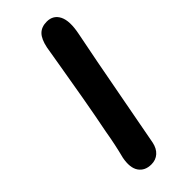

<svg xmlns="http://www.w3.org/2000/svg" viewBox="-237 -735 791 791"><g transform="rotate(-45 159.0 -339.5)"><path d="M121.1 21Q83.5 21 65.4 -5.4Q47.4 -31.7 57.1 -82Q72.8 -142.6 84 -210Q98.1 -279.8 114.3 -371.8Q130.4 -463.9 142.6 -537.1Q154.8 -610.4 157.2 -624Q165.5 -664.6 183.3 -682.4Q201.2 -700.2 231.9 -700.2Q269.5 -700.2 285.9 -667.7Q302.2 -635.3 289.1 -570.8Q265.1 -452.1 230.7 -266.6Q196.3 -81.1 188 -39.1Q182.1 -10.7 164.6 5.1Q147 21 121.1 21Z"/></g></svg>

Font: Shantell Sans Bouncy
Style: Italic
Weight: 600
Italic angle: -11.31°
Designer: Stephen Nixon, Anya Danilova, Shantell Martin
Foundry: Arrow Type
Version: Version 1.006;[9816181b4]